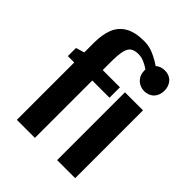

<svg xmlns="http://www.w3.org/2000/svg" viewBox="-213 -880 1001 1001"><g transform="rotate(45 287.5 -380.0)"><path d="M84 0V-423H37V-483L84 -497V-571Q84 -628 100.5 -670.5Q117 -713 156.5 -736.5Q196 -760 264 -760Q302 -760 337 -744Q372 -728 397 -710Q418 -728 448 -728Q479 -728 499 -709Q521 -686 521 -652Q521 -617 499 -594Q477 -575 448 -575Q418 -575 395 -595Q372 -618 372 -652V-660Q353 -673 332.5 -682Q312 -691 290 -691Q262 -691 246 -680Q230 -669 223.5 -640Q217 -611 217 -556V-500H344V-423H217V0ZM381 0V-500H514V0Z"/></g></svg>

Font: Arsenal SC
Style: Bold
Weight: 700
Designer: Andrij Shevchenko
Foundry: Stairsfor
Version: Version 2.001; ttfautohint (v1.8.4.7-5d5b)